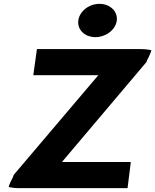

<svg xmlns="http://www.w3.org/2000/svg" viewBox="-20 -968 807 998"><path d="M387 -861C381 -813 421 -775 476 -775C530 -775 581 -813 587 -861C593 -910 551 -948 497 -948C442 -948 393 -909 387 -861ZM172 -713 153 -577H491L53 -61C50 -57 49 -54 47 -46C40 -33 32 -18 28 -6L25 3L34 6C48 9 63 10 80 10H643L660 -126H302L740 -644C742 -648 743 -648 745 -656C752 -669 760 -685 764 -697L767 -707L757 -709C744 -711 730 -713 713 -713Z"/></svg>

Font: Bluebird
Style: SfBdExtObl
Weight: 700
Designer: Jasper
Foundry: Cannot Into Space Fonts
Version: Version 0.98